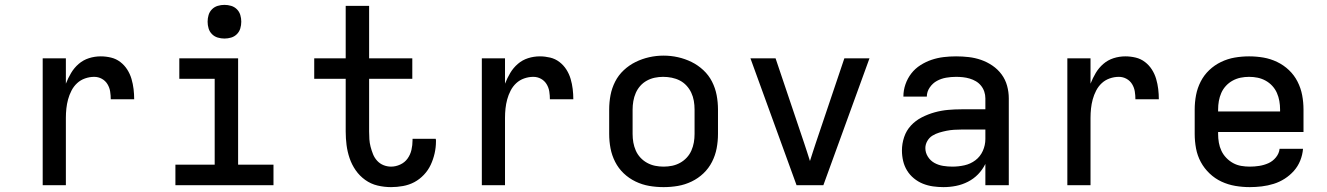

<svg xmlns="http://www.w3.org/2000/svg" viewBox="-20 -759 5440 787"><path d="M155 0V-520H250V-416Q259 -439 271.5 -460Q284 -481 302.5 -497Q321 -513 344.5 -520.5Q368 -528 393 -528Q414 -528 435 -523Q456 -518 473 -505Q490 -492 501.5 -474Q513 -456 519 -435.5Q525 -415 527.5 -394Q530 -373 530 -352H434Q434 -368 431.5 -384Q429 -400 420.5 -414Q412 -428 397.5 -436Q383 -444 366 -444Q347 -444 328.5 -437.5Q310 -431 296 -418Q282 -405 273 -387.5Q264 -370 259 -351.5Q254 -333 252 -314Q250 -295 250 -276V0Z M699 0V-84H860V-436H715V-520H956V-84H1101V0ZM900 -601Q886 -601 872.5 -605Q859 -609 849 -619Q839 -629 835 -642.5Q831 -656 831 -670Q831 -684 835 -697.5Q839 -711 849 -721Q859 -731 872.5 -735Q886 -739 900 -739Q914 -739 927.5 -735Q941 -731 951 -721Q961 -711 965 -697.5Q969 -684 969 -670Q969 -656 965 -642.5Q961 -629 951 -619Q941 -609 927.5 -605Q914 -601 900 -601Z M1583 8Q1555 8 1527.5 1.5Q1500 -5 1477 -21.5Q1454 -38 1438 -61Q1422 -84 1413 -110.5Q1404 -137 1400.5 -164.5Q1397 -192 1397 -220V-436H1268V-520H1397V-735H1493V-520H1670V-436H1493V-220Q1493 -204 1494 -188.5Q1495 -173 1499 -157.5Q1503 -142 1509 -127Q1515 -112 1526 -100Q1537 -88 1552 -82Q1567 -76 1583 -76Q1602 -76 1620.5 -84.5Q1639 -93 1650.5 -109Q1662 -125 1666.5 -144.5Q1671 -164 1671 -184Q1671 -185 1671 -187Q1671 -189 1671 -190H1766Q1767 -187 1767 -184.5Q1767 -182 1767 -179Q1767 -155 1761.5 -130.5Q1756 -106 1745.5 -83.5Q1735 -61 1717.5 -42.5Q1700 -24 1678.5 -12.5Q1657 -1 1632 3.5Q1607 8 1583 8Z M1955 0V-520H2050V-416Q2059 -439 2071.5 -460Q2084 -481 2102.5 -497Q2121 -513 2144.5 -520.5Q2168 -528 2193 -528Q2214 -528 2235 -523Q2256 -518 2273 -505Q2290 -492 2301.5 -474Q2313 -456 2319 -435.5Q2325 -415 2327.5 -394Q2330 -373 2330 -352H2234Q2234 -368 2231.5 -384Q2229 -400 2220.5 -414Q2212 -428 2197.5 -436Q2183 -444 2166 -444Q2147 -444 2128.5 -437.5Q2110 -431 2096 -418Q2082 -405 2073 -387.5Q2064 -370 2059 -351.5Q2054 -333 2052 -314Q2050 -295 2050 -276V0Z M2700 8Q2670 8 2641 3Q2612 -2 2585 -15Q2558 -28 2536.5 -48.5Q2515 -69 2501.5 -95.5Q2488 -122 2482.5 -151Q2477 -180 2477 -210V-310Q2477 -340 2482.5 -369Q2488 -398 2501.5 -424.5Q2515 -451 2537 -471.5Q2559 -492 2585.5 -505Q2612 -518 2641 -524.5Q2670 -531 2700 -531Q2730 -531 2759 -524.5Q2788 -518 2814.5 -505Q2841 -492 2863 -471.5Q2885 -451 2898.5 -424.5Q2912 -398 2917.5 -369Q2923 -340 2923 -310V-210Q2923 -180 2917.5 -151Q2912 -122 2898.5 -95.5Q2885 -69 2863.5 -48.5Q2842 -28 2815 -15Q2788 -2 2759 3Q2730 8 2700 8ZM2700 -76Q2718 -76 2735 -79.5Q2752 -83 2767.5 -91.5Q2783 -100 2795 -113Q2807 -126 2814 -142Q2821 -158 2824 -175Q2827 -192 2827 -210V-310Q2827 -328 2824 -345.5Q2821 -363 2813.5 -379Q2806 -395 2794 -408Q2782 -421 2766.5 -429Q2751 -437 2733.5 -440.5Q2716 -444 2698 -444Q2681 -444 2664 -440.5Q2647 -437 2631.5 -428.5Q2616 -420 2604.5 -407Q2593 -394 2586 -378Q2579 -362 2576 -344.5Q2573 -327 2573 -310V-210Q2573 -192 2576 -175Q2579 -158 2586 -142Q2593 -126 2605 -113Q2617 -100 2632.5 -91.5Q2648 -83 2665 -79.5Q2682 -76 2700 -76Z M3245 0 3056 -520H3159L3276 -173Q3282 -155 3288 -136.5Q3294 -118 3300 -99Q3306 -118 3312 -136.5Q3318 -155 3324 -173L3441 -520H3544L3355 0Z M3847 8Q3826 8 3804.5 5Q3783 2 3763 -6Q3743 -14 3726 -28Q3709 -42 3698 -60Q3687 -78 3682 -99Q3677 -120 3677 -142Q3677 -170 3686 -197Q3695 -224 3714 -244.5Q3733 -265 3758.5 -278Q3784 -291 3811 -298.5Q3838 -306 3865.5 -308.5Q3893 -311 3921 -311H4019V-356Q4019 -370 4014.5 -383.5Q4010 -397 4001 -408Q3992 -419 3980 -426Q3968 -433 3954.5 -437Q3941 -441 3927 -442.5Q3913 -444 3899 -444Q3878 -444 3858 -440.5Q3838 -437 3820.5 -427.5Q3803 -418 3791 -400.5Q3779 -383 3779 -363Q3779 -363 3779 -363Q3779 -363 3779 -363H3683Q3683 -363 3683 -363Q3683 -363 3683 -364Q3683 -389 3691.5 -413.5Q3700 -438 3715.5 -458Q3731 -478 3753 -492Q3775 -506 3799 -514Q3823 -522 3848 -525Q3873 -528 3899 -528Q3925 -528 3951 -525Q3977 -522 4001.5 -513.5Q4026 -505 4048 -490Q4070 -475 4085.5 -454Q4101 -433 4108 -407.5Q4115 -382 4115 -356V0H4019V-87Q4007 -63 3989 -44.5Q3971 -26 3947.5 -14Q3924 -2 3898.5 3Q3873 8 3847 8ZM3884 -76Q3909 -76 3933.5 -81.5Q3958 -87 3978 -102Q3998 -117 4008.5 -140.5Q4019 -164 4019 -189V-228H3921Q3906 -228 3890.5 -227Q3875 -226 3860 -223Q3845 -220 3830 -215.5Q3815 -211 3802 -203Q3789 -195 3781 -181Q3773 -167 3773 -152Q3773 -133 3783.5 -116.5Q3794 -100 3810.5 -91Q3827 -82 3846 -79Q3865 -76 3884 -76Z M4355 0V-520H4450V-416Q4459 -439 4471.5 -460Q4484 -481 4502.5 -497Q4521 -513 4544.5 -520.5Q4568 -528 4593 -528Q4614 -528 4635 -523Q4656 -518 4673 -505Q4690 -492 4701.5 -474Q4713 -456 4719 -435.5Q4725 -415 4727.5 -394Q4730 -373 4730 -352H4634Q4634 -368 4631.5 -384Q4629 -400 4620.5 -414Q4612 -428 4597.5 -436Q4583 -444 4566 -444Q4547 -444 4528.5 -437.5Q4510 -431 4496 -418Q4482 -405 4473 -387.5Q4464 -370 4459 -351.5Q4454 -333 4452 -314Q4450 -295 4450 -276V0Z M5103 8Q5073 8 5043.5 3Q5014 -2 4987 -14.5Q4960 -27 4938 -48Q4916 -69 4902 -95Q4888 -121 4882.5 -150.5Q4877 -180 4877 -210V-310Q4877 -340 4882.5 -369Q4888 -398 4901.5 -424.5Q4915 -451 4936.5 -471.5Q4958 -492 4985 -505Q5012 -518 5041 -523Q5070 -528 5100 -528Q5130 -528 5159 -523Q5188 -518 5215 -505Q5242 -492 5263.5 -471.5Q5285 -451 5298.5 -424.5Q5312 -398 5317.5 -369Q5323 -340 5323 -310V-218H4973V-210Q4973 -192 4976 -174.5Q4979 -157 4986.5 -141Q4994 -125 5006.5 -112Q5019 -99 5034.5 -90.5Q5050 -82 5067.5 -79Q5085 -76 5103 -76Q5122 -76 5141.5 -79Q5161 -82 5179 -90Q5197 -98 5210 -114Q5223 -130 5225 -149H5321Q5319 -124 5309.5 -100.5Q5300 -77 5283.5 -58.5Q5267 -40 5246 -26.5Q5225 -13 5201 -5.5Q5177 2 5152 5Q5127 8 5103 8ZM5227 -302V-310Q5227 -328 5224 -345Q5221 -362 5214 -378Q5207 -394 5195 -407Q5183 -420 5167.5 -428.5Q5152 -437 5135 -440.5Q5118 -444 5100 -444Q5082 -444 5065 -440.5Q5048 -437 5032.5 -428.5Q5017 -420 5005 -407Q4993 -394 4986 -378Q4979 -362 4976 -345Q4973 -328 4973 -310V-302Z"/></svg>

Font: Iosevka Custom Medium Extended
Style: Regular
Weight: 500
Width: 7
Monospace: yes
Designer: Belleve Invis
Foundry: Belleve Invis
Version: Version 11.2.4; ttfautohint (v1.8.4)